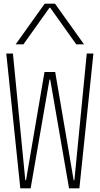

<svg xmlns="http://www.w3.org/2000/svg" viewBox="-20 -1020 540 1040"><path d="M90 0 14 -730H50L117 -44H121L221 -630H279L379 -44H383L450 -730H486L410 0H354L252 -589H248L146 0ZM65 -780 222 -1000H278L435 -780H393L252 -978H248L107 -780Z"/></svg>

Font: M PLUS Code Latin ExtraLight
Style: Regular
Weight: 250
Designer: Coji Morishita
Foundry: UNDERFOREST DESIGN
Version: Version 1.002; ttfautohint (v1.8.3)